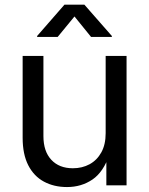

<svg xmlns="http://www.w3.org/2000/svg" viewBox="-20 -775 624 803"><path d="M260.3 7.3Q205.6 7.3 163.6 -15.4Q121.6 -38.1 98.1 -84Q74.7 -129.9 74.7 -198.7V-541H161.6V-205.6Q161.6 -142.1 194.6 -106.7Q227.5 -71.3 284.7 -71.3Q323.7 -71.3 354.7 -88.1Q385.7 -105 403.8 -137.7Q421.9 -170.4 421.9 -217.8V-541H509.3V0H424.8V-130.9H438.5Q413.1 -55.7 366.7 -24.2Q320.3 7.3 260.3 7.3ZM221.2 -620.6H135.3V-624.5L249.5 -755.4H333L447.8 -624.5V-620.6H360.8L291.5 -706.1Z"/></svg>

Font: Inter 17pt
Style: Regular
Weight: 400
Version: Version 4.001;git-66647c0bb